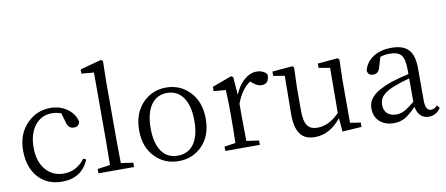

<svg xmlns="http://www.w3.org/2000/svg" viewBox="-70 -1067 3160 1361"><g transform="rotate(-10 1510.0 -387.0)"><path d="M284.2 13.7Q176.8 13.7 112.3 -58.1Q47.9 -129.9 47.9 -251Q47.9 -371.1 122.1 -445.3Q191.4 -515.6 291 -515.6Q358.4 -515.6 409.7 -479.5Q460.9 -443.4 474.6 -385.7Q468.8 -349.6 431.6 -349.6Q393.6 -349.6 381.8 -391.6L360.4 -464.8Q325.2 -476.6 293.9 -476.6Q218.8 -476.6 172.9 -418.9Q125 -359.4 125 -258.3Q125 -157.2 175.8 -98.6Q224.6 -41 304.7 -41Q351.6 -41 391.1 -62Q430.7 -83 457 -121.1L477.5 -111.3Q424.8 13.7 284.2 13.7Z M545.9 0V-31.2L636.7 -43.9Q638.7 -159.2 638.7 -222.7V-709L549.8 -716.8V-747.1L701.2 -788.1L715.8 -779.3L712.9 -628.9V-222.7Q712.9 -159.2 714.8 -43.9L802.7 -31.2V0Z M958 -51.8Q882.8 -124 882.8 -249.5Q882.8 -375 958 -449.2Q1025.4 -515.6 1123 -515.6Q1219.7 -515.6 1287.1 -449.2Q1362.3 -375 1362.3 -249.5Q1362.3 -124 1288.1 -51.8Q1220.7 13.7 1122.6 13.7Q1024.4 13.7 958 -51.8ZM1238.3 -82Q1280.3 -140.6 1280.3 -249Q1280.3 -357.4 1238.8 -417Q1197.3 -476.6 1123 -476.6Q1048.8 -476.6 1007.3 -417Q965.8 -357.4 965.8 -249Q965.8 -140.6 1007.8 -82Q1047.9 -25.4 1122.6 -25.4Q1197.3 -25.4 1238.3 -82Z M1459 0V-31.2L1539.1 -43Q1542 -125 1542 -222.7V-276.4Q1542 -334 1538.1 -414.1Q1538.1 -420.9 1538.1 -424.8L1451.2 -431.6V-462.9L1591.8 -514.6L1605.5 -504.9L1615.2 -377Q1641.6 -441.4 1684.6 -478.5Q1727.5 -515.6 1774.4 -515.6Q1798.8 -515.6 1819.8 -505.9Q1840.8 -496.1 1848.6 -480.5Q1848.6 -414.1 1793.9 -414.1Q1764.6 -414.1 1731.4 -442.4L1717.8 -454.1Q1652.3 -411.1 1616.2 -311.5V-222.7Q1616.2 -153.3 1618.2 -43.9L1708 -31.2V0Z M2102.5 13.7Q2033.2 13.7 2000 -29.3Q1962.9 -76.2 1963.9 -179.7L1966.8 -451.2L1885.7 -464.8V-496.1L2032.2 -508.8L2042 -498L2037.1 -349.6V-185.5Q2037.1 -111.3 2060.5 -79.1Q2083 -48.8 2131.8 -48.8Q2215.8 -48.8 2291 -127L2293 -451.2L2212.9 -464.8V-496.1L2357.4 -508.8L2368.2 -498L2364.3 -349.6V-43L2439.5 -31.2V0L2300.8 8.8L2293 -88.9Q2210 13.7 2102.5 13.7Z M2671.9 13.7Q2610.4 13.7 2572.3 -19.5Q2531.2 -54.7 2531.2 -115.2Q2531.2 -167 2567.4 -202.1Q2606.4 -242.2 2702.1 -276.4Q2778.3 -299.8 2832 -311.5V-342.8Q2832 -420.9 2806.6 -450.2Q2783.2 -476.6 2725.6 -476.6Q2688.5 -476.6 2657.2 -465.8L2635.7 -393.6Q2624 -350.6 2587.9 -350.6Q2547.9 -350.6 2544.9 -387.7Q2560.5 -447.3 2613.8 -481.4Q2667 -515.6 2745.1 -515.6Q2828.1 -515.6 2866.2 -475.6Q2906.2 -433.6 2906.2 -339.8V-108.4Q2906.2 -34.2 2948.2 -34.2Q2970.7 -34.2 2992.2 -57.6L3008.8 -37.1Q2976.6 11.7 2923.8 11.7Q2886.7 11.7 2863.8 -11.2Q2840.8 -34.2 2834 -75.2Q2786.1 -26.4 2754.9 -7.8Q2716.8 13.7 2671.9 13.7ZM2700.2 -43.9Q2729.5 -43.9 2757.8 -58.6Q2783.2 -72.3 2832 -111.3V-280.3Q2764.6 -261.7 2722.7 -245.1Q2657.2 -220.7 2630.9 -188.5Q2610.4 -163.1 2610.4 -128.9Q2610.4 -86.9 2635.7 -64.5Q2659.2 -43.9 2700.2 -43.9Z"/></g></svg>

Font: Bpmf Zihi Box R
Style: R
Weight: 400
Foundry: But Ko
Version: Version 1.320